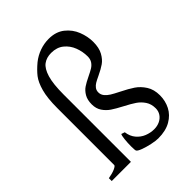

<svg xmlns="http://www.w3.org/2000/svg" viewBox="-218 -872 1001 1001"><g transform="rotate(-45 282.5 -371.5)"><path d="M229 -22.9Q226.1 -28.3 226.1 -56.2Q226.1 -81.5 228.8 -106.7Q231.4 -131.8 235.8 -138.2L254.9 -131.8Q259.3 -98.6 277.8 -76.7Q296.4 -54.7 322.3 -44.4Q348.1 -34.2 375 -34.2Q397.9 -34.2 416.7 -43.2Q435.5 -52.2 446.5 -68.6Q457.5 -85 457.5 -106Q457.5 -137.7 442.4 -160.4Q427.2 -183.1 405.3 -198Q383.3 -212.9 345.7 -232.4Q309.1 -251.5 287.4 -266.1Q265.6 -280.8 250.7 -303Q235.8 -325.2 235.8 -356Q235.8 -389.2 248.5 -410.9Q261.2 -432.6 279.3 -444.8Q297.4 -457 327.1 -471.2Q351.6 -482.9 365.5 -491.5Q379.4 -500 388.7 -513.9Q397.9 -527.8 397.9 -547.9Q397.9 -583.5 385 -617.4Q372.1 -651.4 344.7 -673.6Q317.4 -695.8 275.9 -695.8Q241.7 -695.8 218.3 -678.7Q194.8 -661.6 181.6 -617.7Q168.5 -573.7 168.5 -496.1V0H26.9V-21Q58.1 -26.4 76.7 -34.9Q95.2 -43.5 95.2 -49.8V-469.2Q95.2 -543 107.9 -588.9Q120.6 -634.8 140.4 -660.2Q160.2 -685.5 191.9 -711.9Q218.8 -733.4 251.5 -745.1Q284.2 -756.8 318.8 -756.8Q371.1 -756.8 405.8 -729.5Q440.4 -702.1 456.3 -661.6Q472.2 -621.1 472.2 -581.1Q472.2 -537.6 456.8 -509.8Q441.4 -481.9 420.4 -467.3Q399.4 -452.6 366.2 -437Q344.2 -426.8 332.3 -419.7Q320.3 -412.6 312.3 -401.9Q304.2 -391.1 304.2 -376Q304.2 -359.4 314.9 -346.2Q325.7 -333 341.6 -323.2Q357.4 -313.5 386.7 -298.8Q429.2 -277.8 455.8 -259.8Q482.4 -241.7 501.7 -211.7Q521 -181.6 521 -138.2Q521 -97.7 503.4 -63Q485.8 -28.3 448.7 -6.8Q411.6 14.6 356 14.6Q337.9 14.6 309.3 8.5Q280.8 2.4 257.1 -6.3Q233.4 -15.1 229 -22.9Z"/></g></svg>

Font: David Libre
Style: Regular
Weight: 400
Version: Version 1.000